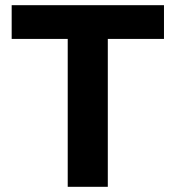

<svg xmlns="http://www.w3.org/2000/svg" viewBox="-20 -720 677 740"><path d="M241 0H395.5V-570H612V-700H25V-570H241Z"/></svg>

Font: MCL Standard Bold
Style: Regular
Weight: 700
Designer: Květoslav Bartoš
Foundry: Florian Karsten
Version: Version 1.001;Glyphs 3.2.3 (3260)